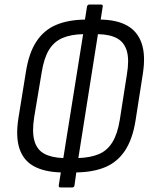

<svg xmlns="http://www.w3.org/2000/svg" viewBox="-20 -749 664 843"><path d="M245 74Q237 74 238 65L247 8Q175 6 129 -19Q83 -44 65.5 -96.5Q48 -149 61 -231L94 -435Q107 -517 140 -567Q173 -617 226 -639.5Q279 -662 353 -663L362 -720Q364 -729 372 -729H423Q433 -729 431 -720L422 -663Q493 -662 538.5 -636.5Q584 -611 602 -558.5Q620 -506 607 -424L575 -219Q562 -138 529 -88Q496 -38 443 -15.5Q390 7 315 8L307 65Q306 74 297 74ZM258 -55 345 -599Q291 -598 254 -582Q217 -566 195 -530Q173 -494 163 -431L130 -234Q120 -170 131 -131Q142 -92 173.5 -74.5Q205 -57 258 -55ZM324 -55Q378 -57 414.5 -72.5Q451 -88 473.5 -124.5Q496 -161 506 -223L537 -421Q548 -486 537 -524.5Q526 -563 494.5 -580.5Q463 -598 410 -599Z"/></svg>

Font: Sofia Sans Condensed
Style: Italic
Weight: 400
Italic angle: -9°
Designer: Botio Nikoltchev, Ani Petrova
Foundry: lettersoup
Version: Version 4.101